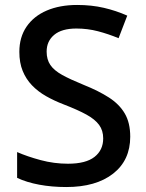

<svg xmlns="http://www.w3.org/2000/svg" viewBox="-20 -744 590 774"><path d="M505 -193Q505 -98 436 -44Q367 10 247 10Q189 10 138 0.5Q87 -9 49 -27V-131Q90 -113 144 -98.5Q198 -84 254 -84Q326 -84 361 -111.5Q396 -139 396 -186Q396 -218 379.5 -240.5Q363 -263 328.5 -282Q294 -301 237 -323Q198 -338 165.5 -356.5Q133 -375 109 -400Q85 -425 71.5 -458Q58 -491 58 -535Q58 -594 87 -636.5Q116 -679 168.5 -701.5Q221 -724 291 -724Q349 -724 398.5 -712.5Q448 -701 493 -681L458 -590Q417 -607 375 -618Q333 -629 288 -629Q229 -629 198.5 -603.5Q168 -578 168 -536Q168 -504 183 -482Q198 -460 230.5 -442Q263 -424 317 -402Q377 -378 419 -351Q461 -324 483 -286.5Q505 -249 505 -193Z"/></svg>

Font: Noto Sans Adlam Medium
Style: Regular
Weight: 500
Version: Version 3.001